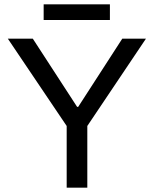

<svg xmlns="http://www.w3.org/2000/svg" viewBox="-20 -864 707 884"><path d="M287 0V-284L16 -686H131L335 -372H340L543 -686H652L382 -284V0ZM181 -772V-844H486V-772Z"/></svg>

Font: Archivo VF Beta
Style: Regular
Weight: 400
Designer: Hector Gatti
Foundry: Omnibus-Type
Version: Version 1.002